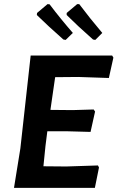

<svg xmlns="http://www.w3.org/2000/svg" viewBox="-20 -913 571 933"><path d="M443 -719 432 -721Q355 -789 304 -840V-850L355 -893H365Q416 -825 477 -753ZM299 -719 288 -721Q213 -787 159 -840L160 -850L211 -893L221 -892Q273 -823 334 -753ZM456 -109 461 -99 441 0H48L79 -192L129 -643H525L531 -633L509 -534L360 -539L248 -538L225 -379L333 -378L435 -381L442 -371L420 -272L310 -275H210L201 -204L191 -105L302 -104Z"/></svg>

Font: Alegreya Sans SC
Style: Bold Italic
Weight: 700
Italic angle: -7°
Designer: Juan Pablo del Peral
Foundry: Huerta Tipografica
Version: Version 2.007